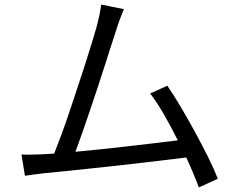

<svg xmlns="http://www.w3.org/2000/svg" viewBox="-20 -786 1040 840"><path d="M850 34Q840 7 826 -26.5Q812 -60 795 -97Q756 -92 704 -86Q652 -80 594 -73Q536 -66 475.5 -59.5Q415 -53 358.5 -47Q302 -41 253.5 -36Q205 -31 172 -28Q153 -26 132 -23Q111 -20 89 -17L74 -110Q97 -109 121 -109.5Q145 -110 167 -111Q178 -112 190.5 -112.5Q203 -113 217 -114Q231 -149 248.5 -196.5Q266 -244 284 -297.5Q302 -351 320.5 -407Q339 -463 355 -513Q371 -563 383.5 -604Q396 -645 403 -670Q412 -705 416 -725.5Q420 -746 423 -766L522 -746Q514 -727 506 -706Q498 -685 488 -653Q480 -629 467.5 -590Q455 -551 439.5 -502.5Q424 -454 406.5 -401Q389 -348 371.5 -296.5Q354 -245 338 -199.5Q322 -154 310 -122Q365 -127 426.5 -133.5Q488 -140 548 -147Q608 -154 662.5 -160.5Q717 -167 758 -172Q728 -232 696.5 -286.5Q665 -341 637 -377L712 -411Q739 -372 771 -318Q803 -264 834 -207Q865 -150 891.5 -96.5Q918 -43 933 -4Z"/></svg>

Font: SpoqaHanSans-Regular
Style: Regular
Weight: 400
Designer: [Spoqa Han Sans] Dong-huui Kim \uAE40 \uB3D9 \uD718  Younghwa Kang \uAC15 \uC601 \uD654  [Noto Sans] Ryoko NISHIZUKA \u8
Foundry: Spoqa (http://www.spoqa-han-sans.com)
Version: Version 2.000